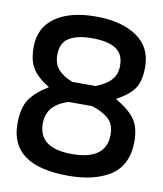

<svg xmlns="http://www.w3.org/2000/svg" viewBox="-78 -735 687 810"><g transform="rotate(10 265.0 -330.0)"><path d="M509 -497Q509 -437 487.5 -405Q466 -373 411 -343Q466 -312 492.5 -277Q519 -242 519 -179Q519 -127 499.5 -89Q480 -51 445 -30Q410 -9 366 1Q322 11 268 11Q20 11 20 -168Q20 -237 45 -273.5Q70 -310 124 -343Q74 -373 52.5 -407Q31 -441 31 -498Q31 -582 94.5 -626.5Q158 -671 268 -671Q378 -671 443.5 -626.5Q509 -582 509 -497ZM268 -82Q415 -82 415 -191Q415 -234 390 -257.5Q365 -281 317 -296H217Q125 -268 125 -188Q125 -82 268 -82ZM269 -578Q203 -578 169 -556Q135 -534 135 -484Q135 -446 155 -422.5Q175 -399 217 -382H317Q361 -399 382.5 -423Q404 -447 404 -484Q404 -534 370 -556Q336 -578 269 -578Z"/></g></svg>

Font: TypoPRO Titillium Text
Style: 600 wt
Weight: 600
Designer: Accademia di Belle Arti di Urbino and others
Foundry: Accademia di Belle Arti di Urbino and others.
Version: Version 25.000